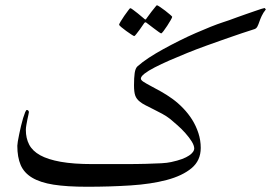

<svg xmlns="http://www.w3.org/2000/svg" viewBox="-20 -629 1039 736"><path d="M999 -592.8Q988.8 -580.1 983.2 -567.9Q977.5 -555.7 974.1 -545.4Q970.7 -535.2 966.8 -527.6Q962.9 -520 956.1 -517.6Q936 -511.2 906.7 -501.5Q877.4 -491.7 842.8 -479.5Q808.1 -467.3 770.8 -453.9Q733.4 -440.4 697.8 -426Q662.1 -411.6 629.9 -397.5Q597.7 -383.3 573 -370.6Q548.3 -357.9 534.2 -346.9Q520 -335.9 520 -327.6Q520 -321.8 530.8 -314.9Q541.5 -308.1 558.6 -299.1Q575.7 -290 597.2 -278.1Q618.7 -266.1 641.1 -250Q662.6 -234.4 682.1 -214.1Q701.7 -193.8 716.6 -170.2Q731.4 -146.5 740.5 -118.9Q749.5 -91.3 749.5 -62Q749.5 -13.7 714.4 15.6Q679.2 44.9 619.4 60.8Q559.6 76.7 480.5 81.8Q401.4 86.9 314 86.9Q236.8 86.9 185.5 78.9Q134.3 70.8 103.3 52.2Q72.3 33.7 59.3 3.7Q46.4 -26.4 46.4 -70.3Q46.4 -74.7 48.3 -86.9Q50.3 -99.1 53.5 -114.3Q56.6 -129.4 60.5 -146Q64.5 -162.6 68.6 -176.3Q72.8 -189.9 76.4 -198.7Q80.1 -207.5 83 -207.5Q86.4 -207.5 88.6 -204.8Q90.8 -202.1 90.8 -199.2Q90.8 -196.8 88.9 -189Q86.9 -181.2 85 -171.1Q83 -161.1 81.1 -150.1Q79.1 -139.2 79.1 -130.9Q79.1 -99.1 91.8 -74.7Q104.5 -50.3 134 -33.9Q163.6 -17.6 212.6 -8.8Q261.7 0 334 0H454.1Q504.9 0 540.3 -1Q575.7 -2 598.4 -3.2Q621.1 -4.4 636.2 -7.8Q661.1 -13.2 678 -19.5Q694.8 -25.9 705.1 -33Q715.3 -40 720 -46.9Q724.6 -53.7 724.6 -59.1Q724.6 -71.3 714.6 -87.2Q704.6 -103 690.4 -118.9Q676.3 -134.8 660.2 -148.9Q644 -163.1 632.3 -172.9Q618.7 -183.6 601.6 -192.9Q584.5 -202.1 568.1 -210.2Q551.8 -218.3 537.6 -225.6Q523.4 -232.9 516.1 -239.3Q503.4 -249 498.5 -262.5Q493.7 -275.9 493.7 -302.2Q493.7 -331.1 496.3 -349.1Q499 -367.2 506.8 -374.5Q524.9 -390.6 550.5 -407.5Q576.2 -424.3 606 -440.7Q635.7 -457 667.5 -472.9Q699.2 -488.8 730 -502.2Q760.7 -515.6 787.6 -526.4Q814.5 -537.1 835.4 -543.9Q843.8 -546.4 858.2 -551.5Q872.6 -556.6 889.6 -563Q906.7 -569.3 924.6 -575.4Q942.4 -581.5 957.3 -586.7Q972.2 -591.8 981.9 -595Q991.7 -598.1 993.7 -598.1Q995.6 -598.1 996.3 -596.4Q997.1 -594.7 999 -592.8ZM640.1 -564.5Q640.1 -562 634.3 -551.8Q628.4 -541.5 621.1 -530.3Q613.8 -519 606.9 -510Q600.1 -501 597.7 -501Q596.2 -501 587.6 -507.1Q579.1 -513.2 568.8 -521Q557.1 -529.3 542.5 -541Q540 -543.5 537.6 -543.5Q535.6 -543.5 533.2 -541Q523.4 -526.9 515.6 -515.6Q508.3 -505.9 502.4 -498.3Q496.6 -490.7 494.6 -490.7Q492.7 -490.7 483.4 -496.8Q474.1 -502.9 463.6 -510.5Q453.1 -518.1 444.8 -525.1Q436.5 -532.2 436.5 -534.2Q436.5 -536.6 442.6 -546.9Q448.7 -557.1 456.5 -568.4Q464.4 -579.6 471.2 -588.6Q478 -597.7 479 -597.7Q482.4 -597.7 490.7 -591.1Q499 -584.5 508.3 -577.6Q519 -569.3 531.7 -558.1Q535.6 -554.2 537.6 -554.2Q539.6 -554.2 542.5 -559.6Q552.2 -573.2 560.5 -584Q567.9 -592.8 574 -600.8Q580.1 -608.9 581.5 -608.9Q583.5 -608.9 593.3 -602.5Q603 -596.2 613.3 -588.1Q623.5 -580.1 631.8 -573Q640.1 -565.9 640.1 -564.5Z"/></svg>

Font: Accordance
Style: Italic
Weight: 400
Italic angle: -11°
Version: Version 1.2 (build January 31, 2020) Miklal Software Solutio